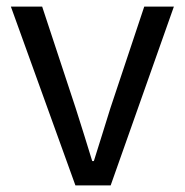

<svg xmlns="http://www.w3.org/2000/svg" viewBox="-20 -563 561 583"><path d="M209 0H316L508 -543H418L315 -234C299 -181 281 -126 265 -74H260C244 -126 227 -181 210 -234L108 -543H13Z"/></svg>

Font: Noto Sans CJK HK
Style: Regular
Weight: 400
Designer: Ryoko NISHIZUKA 西塚涼子 (kana, bopomofo & ideographs); Paul D. Hunt (Latin, Greek & Cyrillic); Sandoll Communications 산돌커뮤니
Foundry: Adobe
Version: Version 2.004;hotconv 1.0.118;makeotfexe 2.5.65603